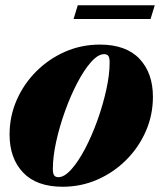

<svg xmlns="http://www.w3.org/2000/svg" viewBox="-20 -697 620 732"><path d="M360.5 -527Q460.5 -527 511.8 -472.8Q563 -418.5 563 -328Q563 -258.5 536 -196.8Q509 -135 461.2 -87.2Q413.5 -39.5 351.2 -12.2Q289 15 219 15Q119.5 15 68 -39.2Q16.5 -93.5 16.5 -184Q16.5 -253.5 43.5 -315.2Q70.5 -377 118.2 -424.8Q166 -472.5 228.2 -499.8Q290.5 -527 360.5 -527ZM202.5 -21.5Q225.5 -21.5 252.2 -51.5Q279 -81.5 304.8 -130.8Q330.5 -180 351.5 -238.5Q372.5 -297 385.2 -354.8Q398 -412.5 398 -459Q398 -478 392.8 -484.2Q387.5 -490.5 377 -490.5Q354 -490.5 327.2 -460.5Q300.5 -430.5 274.8 -381.2Q249 -332 228 -273.5Q207 -215 194.2 -157.2Q181.5 -99.5 181.5 -53Q181.5 -34.5 186.8 -28Q192 -21.5 202.5 -21.5ZM260.5 -624.5 276.5 -677H570L554 -624.5Z"/></svg>

Font: Newsreader Display ExtraBold
Style: Italic
Weight: 800
Italic angle: -17°
Designer: Hugues Gentile
Foundry: Production Type
Version: Version 1.001